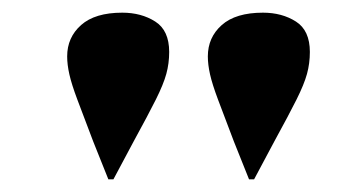

<svg xmlns="http://www.w3.org/2000/svg" viewBox="-20 -800 574 303"><path d="M159 -517H151L127 -577Q111 -619 102 -643Q93 -667 89.5 -682.5Q86 -698 86 -711Q86 -741 108 -760.5Q130 -780 173 -780Q203 -780 225 -766Q247 -752 247 -718Q247 -700 242.5 -683.5Q238 -667 226 -643Q214 -619 191 -577ZM381 -517H373L349 -577Q333 -619 324 -643Q315 -667 311.5 -682.5Q308 -698 308 -711Q308 -741 330 -760.5Q352 -780 395 -780Q425 -780 447 -766Q469 -752 469 -718Q469 -700 464.5 -683.5Q460 -667 448 -643Q436 -619 413 -577Z"/></svg>

Font: Literata 72pt Black
Style: Italic
Weight: 900
Italic angle: -2°
Designer: Latin by Veronika Burian and Jose Scaglione. Greek by Irene Vlachou. Cyrillic by Vera Evstafieva
Foundry: TypeTogether
Version: Version 3.002